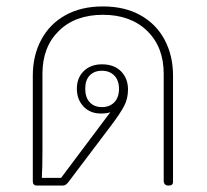

<svg xmlns="http://www.w3.org/2000/svg" viewBox="-20 -577 644 597"><path d="M82 -13V-342Q82 -404 108 -453Q134 -502 183 -529.5Q232 -557 300 -557Q368 -557 417 -529.5Q466 -502 492 -453Q518 -404 518 -342V-11Q518 0 504 0Q489 0 489 -16V-348Q489 -431 437.5 -481Q386 -531 300 -531Q214 -531 163 -481Q112 -431 112 -348V-113Q112 -53 110 -24H170L323 -228Q312 -224 294 -224Q260 -224 239.5 -246Q219 -268 219 -301Q219 -335 240.5 -356Q262 -377 297 -377Q335 -377 356.5 -355Q378 -333 378 -299Q378 -271 366.5 -248.5Q355 -226 328 -190L192 -10Q188 -5 184 -2.5Q180 0 174 0H95Q82 0 82 -13ZM350 -301Q350 -327 335.5 -342Q321 -357 297 -357Q273 -357 259 -342.5Q245 -328 245 -301Q245 -274 259 -259Q273 -244 297 -244Q321 -244 335.5 -259Q350 -274 350 -301Z"/></svg>

Font: Maitree ExtraLight
Style: Regular
Weight: 250
Designer: CadsonDemak Team
Foundry: CadsonDemak
Version: Version 1.002